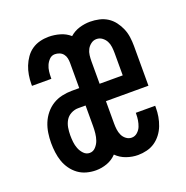

<svg xmlns="http://www.w3.org/2000/svg" viewBox="-102 -623 704 726"><g transform="rotate(-20 250.0 -260.0)"><path d="M165 8Q146 8 127.5 3Q109 -2 94 -13Q79 -24 68 -39.5Q57 -55 51 -72.5Q45 -90 42.5 -109Q40 -128 40 -147Q40 -167 43 -187Q46 -207 53.5 -225.5Q61 -244 74 -260Q87 -276 104 -286.5Q121 -297 141 -301.5Q161 -306 181 -306H211V-408Q211 -417 209 -426.5Q207 -436 201 -443.5Q195 -451 186 -454.5Q177 -458 168 -458Q155 -458 146 -449Q137 -440 132 -428.5Q127 -417 125.5 -404.5Q124 -392 124 -379V-375H46V-383Q46 -400 49 -418Q52 -436 58.5 -452.5Q65 -469 75.5 -484Q86 -499 100.5 -509Q115 -519 132.5 -523.5Q150 -528 168 -528Q191 -528 213.5 -521.5Q236 -515 253 -500Q270 -515 291.5 -521.5Q313 -528 335 -528Q353 -528 371 -524Q389 -520 404 -510.5Q419 -501 430 -486.5Q441 -472 448 -455.5Q455 -439 457.5 -421Q460 -403 460 -385V-225H289V-135Q289 -123 290.5 -111Q292 -99 297 -88Q302 -77 312 -69.5Q322 -62 334 -62Q347 -62 357 -71Q367 -80 371.5 -91.5Q376 -103 378 -115.5Q380 -128 380 -141V-145H458V-137Q458 -119 455 -101.5Q452 -84 445.5 -67Q439 -50 428 -35.5Q417 -21 402.5 -11Q388 -1 370 3.5Q352 8 334 8Q311 8 288 0Q265 -8 248 -25Q232 -8 210 0Q188 8 165 8ZM289 -295H382V-385Q382 -397 380.5 -409.5Q379 -422 373.5 -432.5Q368 -443 358 -450.5Q348 -458 335 -458Q323 -458 313 -450.5Q303 -443 297.5 -432.5Q292 -422 290.5 -409.5Q289 -397 289 -385ZM165 -62Q179 -62 189 -73Q199 -84 203.5 -97Q208 -110 209.5 -124.5Q211 -139 211 -153V-236H181Q166 -236 152 -228.5Q138 -221 130.5 -208Q123 -195 120.5 -180Q118 -165 118 -150Q118 -136 119.5 -122.5Q121 -109 126 -96Q131 -83 141 -72.5Q151 -62 165 -62Z"/></g></svg>

Font: Iosevka MaddieWtf
Style: Regular
Weight: 400
Monospace: yes
Designer: Belleve Invis
Foundry: Belleve Invis
Version: Version 31.3.0; ttfautohint (v1.8.3)